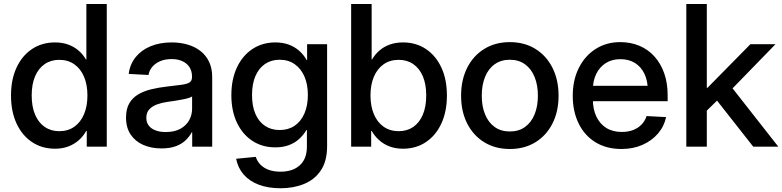

<svg xmlns="http://www.w3.org/2000/svg" viewBox="-20 -748 3989 979"><path d="M260.7 10.3Q193.8 10.3 143.1 -23.7Q92.3 -57.6 64.2 -118.7Q36.1 -179.7 36.1 -261.2Q36.1 -342.8 64.5 -403.6Q92.8 -464.4 143.3 -498Q193.8 -531.7 260.3 -531.7Q297.9 -531.7 327.9 -520.8Q357.9 -509.8 380.6 -490.2Q403.3 -470.7 418 -444.8H420.4V-727.5H524.4V0H422.4V-80.1H419.4Q404.3 -52.7 381.1 -32.5Q357.9 -12.2 327.9 -1Q297.9 10.3 260.7 10.3ZM282.2 -79.1Q326.7 -79.1 358.9 -101.8Q391.1 -124.5 408.4 -165.5Q425.8 -206.5 425.8 -261.2Q425.8 -316.4 408.4 -356.9Q391.1 -397.5 358.9 -420.2Q326.7 -442.9 282.2 -442.9Q239.3 -442.9 207.8 -421.1Q176.3 -399.4 158.9 -359.1Q141.6 -318.8 141.6 -261.2Q141.6 -204.1 158.9 -163.3Q176.3 -122.6 208 -100.8Q239.7 -79.1 282.2 -79.1Z M803.2 8.8Q751.5 8.8 710.7 -9Q669.9 -26.9 646.2 -62Q622.6 -97.2 622.6 -148.9Q622.6 -193.8 639.9 -222.4Q657.2 -251 686.3 -267.6Q715.3 -284.2 752.2 -293Q789.1 -301.8 828.1 -306.2Q876.5 -312 905 -315.7Q933.6 -319.3 946.3 -327.6Q959 -335.9 959 -354.5V-358.4Q959 -384.8 946.8 -404.5Q934.6 -424.3 911.1 -435.5Q887.7 -446.8 854.5 -446.8Q821.3 -446.8 796.1 -435.8Q771 -424.8 755.9 -406.5Q740.7 -388.2 737.3 -365.7L636.2 -371.1Q642.6 -420.4 671.4 -456.3Q700.2 -492.2 747.3 -512Q794.4 -531.7 855.5 -531.7Q899.4 -531.7 937.3 -520.5Q975.1 -509.3 1003.2 -487.1Q1031.2 -464.8 1046.6 -431.9Q1062 -398.9 1062 -355.5V0H960V-73.2H957.5Q946.8 -52.7 927.5 -33.7Q908.2 -14.6 877.7 -2.9Q847.2 8.8 803.2 8.8ZM824.7 -74.7Q869.6 -74.7 899.7 -91.3Q929.7 -107.9 944.6 -135Q959.5 -162.1 959.5 -193.8V-256.3Q954.1 -252 940.9 -248Q927.7 -244.1 909.9 -240.7Q892.1 -237.3 872.3 -234.1Q852.5 -231 833.5 -228.5Q805.2 -224.6 780.5 -215.6Q755.9 -206.5 741 -190.2Q726.1 -173.8 726.1 -147Q726.1 -124 738.3 -107.9Q750.5 -91.8 772.7 -83.3Q794.9 -74.7 824.7 -74.7Z M1410.6 211.9Q1347.2 211.9 1299.6 193.8Q1252 175.8 1222.4 141.8Q1192.9 107.9 1184.1 61.5L1284.2 51.8Q1291.5 74.7 1308.3 91.8Q1325.2 108.9 1350.8 118.2Q1376.5 127.4 1410.2 127.4Q1472.7 127.4 1508.8 94.7Q1544.9 62 1544.9 -0.5V-85H1542.5Q1526.4 -58.1 1503.9 -38.1Q1481.4 -18.1 1451.4 -7.3Q1421.4 3.4 1383.8 3.4Q1317.4 3.4 1266.8 -29.8Q1216.3 -63 1188 -122.8Q1159.7 -182.6 1159.7 -262.7Q1159.7 -343.3 1188 -403.8Q1216.3 -464.4 1267.1 -498Q1317.9 -531.7 1383.8 -531.7Q1421.4 -531.7 1451.7 -520.8Q1481.9 -509.8 1505.1 -489.5Q1528.3 -469.2 1543.9 -441.4H1545.9V-522.5H1647.9V-3.4Q1647.9 73.2 1616.2 120.6Q1584.5 168 1530.5 189.9Q1476.6 211.9 1410.6 211.9ZM1405.8 -85Q1450.2 -85 1482.4 -106.9Q1514.6 -128.9 1532.2 -169.2Q1549.8 -209.5 1549.8 -263.7Q1549.8 -317.9 1532.2 -358.2Q1514.6 -398.4 1482.4 -420.9Q1450.2 -443.4 1405.8 -443.4Q1363.3 -443.4 1331.5 -421.9Q1299.8 -400.4 1282.5 -360.4Q1265.1 -320.3 1265.1 -263.7Q1265.1 -206.5 1282.5 -166.7Q1299.8 -127 1331.5 -106Q1363.3 -85 1405.8 -85Z M2034.7 10.3Q1997.6 10.3 1967.3 -1Q1937 -12.2 1914.1 -32.5Q1891.1 -52.7 1875.5 -80.1H1872.6V0H1770.5V-727.5H1875V-444.8H1877Q1892.1 -470.7 1914.6 -490.2Q1937 -509.8 1967.3 -520.8Q1997.6 -531.7 2034.7 -531.7Q2101.6 -531.7 2151.9 -498Q2202.1 -464.4 2230.5 -403.6Q2258.8 -342.8 2258.8 -261.2Q2258.8 -179.7 2230.7 -118.7Q2202.6 -57.6 2152.1 -23.7Q2101.6 10.3 2034.7 10.3ZM2013.2 -79.1Q2055.7 -79.1 2087.2 -100.8Q2118.7 -122.6 2136 -163.3Q2153.3 -204.1 2153.3 -261.2Q2153.3 -318.8 2136 -359.1Q2118.7 -399.4 2087.2 -421.1Q2055.7 -442.9 2013.2 -442.9Q1968.3 -442.9 1936 -420.2Q1903.8 -397.5 1886.5 -356.9Q1869.1 -316.4 1869.1 -261.2Q1869.1 -206.5 1886.5 -165.5Q1903.8 -124.5 1936.3 -101.8Q1968.8 -79.1 2013.2 -79.1Z M2579.6 11.7Q2505.4 11.7 2449.2 -22.7Q2393.1 -57.1 2362.1 -118.4Q2331.1 -179.7 2331.1 -259.8Q2331.1 -340.8 2362.1 -402.3Q2393.1 -463.9 2449.2 -498.5Q2505.4 -533.2 2579.6 -533.2Q2654.3 -533.2 2710.2 -498.5Q2766.1 -463.9 2797.1 -402.3Q2828.1 -340.8 2828.1 -259.8Q2828.1 -179.7 2797.1 -118.4Q2766.1 -57.1 2710.2 -22.7Q2654.3 11.7 2579.6 11.7ZM2579.6 -77.6Q2625 -77.6 2657 -100.6Q2689 -123.5 2705.8 -164.8Q2722.7 -206.1 2722.7 -259.8Q2722.7 -314.5 2705.8 -355.7Q2689 -397 2657 -420.2Q2625 -443.4 2579.6 -443.4Q2534.7 -443.4 2502.4 -420.4Q2470.2 -397.5 2453.4 -356.2Q2436.5 -314.9 2436.5 -259.8Q2436.5 -205.6 2453.4 -164.6Q2470.2 -123.5 2502.2 -100.6Q2534.2 -77.6 2579.6 -77.6Z M3148.9 11.7Q3071.8 11.7 3015.9 -22.9Q2960 -57.6 2930.2 -118.9Q2900.4 -180.2 2900.4 -259.8Q2900.4 -339.4 2931.2 -401.1Q2961.9 -462.9 3016.6 -498Q3071.3 -533.2 3142.6 -533.2Q3195.8 -533.2 3240 -514.6Q3284.2 -496.1 3316.4 -460.7Q3348.6 -425.3 3366.5 -375.2Q3384.3 -325.2 3384.3 -262.7V-231.9H2949.7V-310.5H3330.1L3283.2 -286.1Q3283.2 -335 3266.4 -370.8Q3249.5 -406.7 3218.3 -426.5Q3187 -446.3 3143.6 -446.3Q3100.6 -446.3 3069.1 -426.5Q3037.6 -406.7 3020.3 -371.3Q3002.9 -335.9 3002.9 -289.1V-242.2Q3002.9 -191.9 3020.5 -154.3Q3038.1 -116.7 3071 -95.9Q3104 -75.2 3150.4 -75.2Q3183.6 -75.2 3209 -85.2Q3234.4 -95.2 3251.7 -113.5Q3269 -131.8 3276.9 -156.2L3376.5 -150.9Q3366.2 -103 3334.5 -66.4Q3302.7 -29.8 3255.1 -9Q3207.5 11.7 3148.9 11.7Z M3575.7 -175.8V-299.8H3586.9L3806.2 -522.5H3934.1L3688.5 -270H3671.9ZM3479.5 0V-727.5H3584V0ZM3820.8 0 3627 -246.6 3698.2 -319.3 3948.7 0Z"/></svg>

Font: Inter 28pt Medium
Style: Regular
Weight: 500
Designer: Rasmus Andersson
Foundry: rsms
Version: Version 4.001;git-66647c0bb